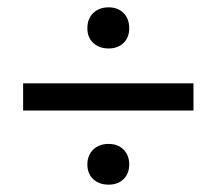

<svg xmlns="http://www.w3.org/2000/svg" viewBox="-20 -494 590 523"><path d="M218 -417Q218 -443 234 -458.5Q250 -474 276 -474Q301 -474 316.5 -458.5Q332 -443 332 -417Q332 -392 316.5 -377Q301 -362 276 -362Q250 -362 234 -377Q218 -392 218 -417ZM43 -267H507V-193H43ZM218 -46Q218 -71 234 -86.5Q250 -102 276 -102Q301 -102 316.5 -86.5Q332 -71 332 -46Q332 -21 316.5 -6Q301 9 276 9Q250 9 234 -6Q218 -21 218 -46Z"/></svg>

Font: Ysabeau Semibold
Style: Regular
Weight: 600
Designer: Christian Thalmann (Catharsis Fonts)
Version: Version 0.003